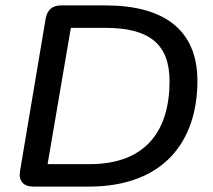

<svg xmlns="http://www.w3.org/2000/svg" viewBox="-20 -690 789 710"><path d="M103 0H309C583 0 710 -165 710 -391C710 -579 587 -670 370 -670H206C174 -670 155 -654 149 -622L54 -57C48 -21 67 0 103 0ZM311 -83H156L242 -587H370C528 -587 607 -530 607 -390C607 -210 522 -83 311 -83Z"/></svg>

Font: SN Pro Medium
Style: Italic
Weight: 400
Italic angle: -9°
Designer: Tobias Whetton
Foundry: Supernotes
Version: Version 1.001;Glyphs 3.2 (3249)